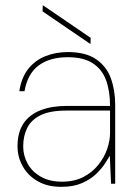

<svg xmlns="http://www.w3.org/2000/svg" viewBox="-20 -713 526 745"><path d="M218 12Q164 12 126 -10Q88 -32 68 -68Q48 -104 48 -145Q48 -200 71.5 -234.5Q95 -269 138 -285.5Q181 -302 239 -302H407Q407 -360 391.5 -402Q376 -444 340 -467.5Q304 -491 243 -491Q173 -491 130 -459Q87 -427 75 -359H55Q63 -412 89.5 -445.5Q116 -479 156 -495Q196 -511 243 -511Q312 -511 352.5 -483.5Q393 -456 410 -409.5Q427 -363 427 -306V0H411L406 -109Q400 -98 387 -78Q374 -58 352.5 -37.5Q331 -17 298 -2.5Q265 12 218 12ZM220 -8Q269 -8 304 -26.5Q339 -45 362 -74Q385 -103 396 -135.5Q407 -168 407 -197V-284H239Q173 -284 136.5 -265.5Q100 -247 85 -215.5Q70 -184 70 -145Q70 -109 87.5 -77.5Q105 -46 139 -27Q173 -8 220 -8ZM331 -542 145 -669 146 -693 332 -566Z"/></svg>

Font: DM Sans 20pt Thin
Style: Regular
Weight: 250
Version: Version 4.004;gftools[0.9.30]